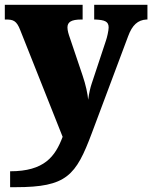

<svg xmlns="http://www.w3.org/2000/svg" viewBox="-23 -556 632 797"><path d="M19 155V221H42C254 221 292 173 358 -3L509 -406C526 -452 549 -473 585 -475H589V-536H368V-475H373C412 -473 428 -467 428 -442C428 -429 421 -399 417 -388L357 -207C352 -192 347 -171 343 -142C341 -166 333 -204 320 -242L267 -399C262 -413 257 -429 257 -442C257 -464 272 -475 315 -475H320V-536H-3V-475H2C32 -475 46 -470 61 -431L237 12C206 94 161 155 19 155Z"/></svg>

Font: Noto Serif Malayalam Black
Style: Regular
Weight: 900
Designer: Indian type Foundry, Jelle Bosma, Monotype Design Team
Foundry: Monotype Imaging Inc.
Version: Version 2.104